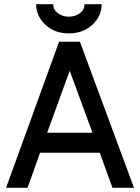

<svg xmlns="http://www.w3.org/2000/svg" viewBox="-20 -900 670 920"><path d="M206 -264 314 -561 423 -264ZM172 -168H458L519 0H622L363 -700H263L9 0H112ZM153 -880Q153 -823 198 -781Q242 -740 310 -740Q378 -740 422 -781Q467 -822 467 -880H385Q385 -853 363 -837Q341 -820 310 -820Q279 -820 257 -837Q235 -853 235 -880Z"/></svg>

Font: Unageo
Style: Medium
Weight: 500
Designer: Richard Sepsi
Foundry: Richard Sepsi
Version: Version 2.000